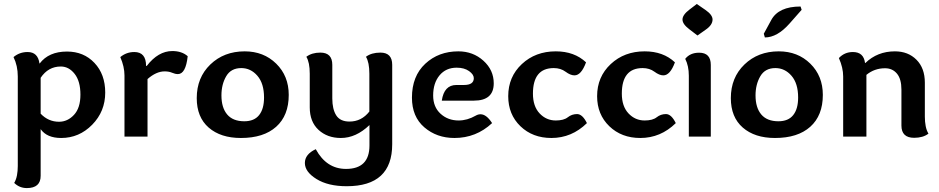

<svg xmlns="http://www.w3.org/2000/svg" viewBox="-20 -686 4717 964"><path d="M276.4 -74.7Q319.3 -74.7 351.6 -109.4Q383.8 -144 383.8 -210.9Q383.8 -278.3 354.7 -315.2Q325.7 -352.1 285.2 -352.1Q222.2 -352.1 184.1 -295.4V-115.2Q222.7 -74.7 276.4 -74.7ZM178.2 -367.2H179.2Q224.6 -427.2 316.4 -427.2Q400.4 -427.2 454.3 -370.1Q508.3 -313 508.3 -221.2Q508.3 -126.5 442.9 -59.8Q377.4 6.8 287.1 6.8Q215.3 6.8 184.1 -37.6V196.8Q184.1 258.3 114.7 258.3Q78.1 258.3 51.3 232.4Q61 216.3 65.2 194.3Q69.3 172.4 69.3 147.5V-302.2Q69.3 -356 47.9 -399.4Q78.1 -424.8 118.7 -424.8Q170.4 -424.8 178.2 -367.2Z M716.8 -355Q774.4 -429.7 845.2 -429.7Q893.1 -429.7 922.4 -403.8Q912.6 -314 873 -314Q859.9 -314 844 -320.8Q828.1 -327.6 806.6 -327.6Q764.6 -327.6 720.7 -289.1V0H605V-307.1Q605 -351.1 584 -399.4Q614.7 -424.8 654.3 -424.8Q713.4 -424.8 713.4 -355Z M1189.5 6.8Q1087.9 6.8 1027.8 -45.4Q967.8 -97.7 967.8 -193.4Q967.8 -296.4 1036.1 -362.3Q1104.5 -428.2 1208.5 -428.2Q1303.7 -428.2 1366.7 -366.5Q1429.7 -304.7 1429.7 -209.5Q1429.7 -106 1366.7 -49.6Q1303.7 6.8 1189.5 6.8ZM1206.5 -77.1Q1256.3 -77.1 1281 -108.2Q1305.7 -139.2 1305.7 -196.3Q1305.7 -267.1 1272.2 -305.7Q1238.8 -344.2 1191.4 -344.2Q1139.6 -344.2 1115.7 -303.2Q1091.8 -262.2 1091.8 -207Q1091.8 -145.5 1120.6 -111.3Q1149.4 -77.1 1206.5 -77.1Z M1835 -58.1Q1767.6 6.8 1691.4 6.8Q1623.5 6.8 1579.3 -33.9Q1535.2 -74.7 1535.2 -147V-315.9Q1535.2 -373 1518.1 -400.9Q1545.4 -421.9 1588.4 -421.9Q1648.4 -421.9 1648.4 -360.4V-191.9Q1648.4 -137.7 1668.2 -106.7Q1688 -75.7 1734.9 -75.7Q1794.9 -75.7 1834.5 -126V-315.9Q1834.5 -373 1817.4 -400.9Q1844.7 -421.9 1890.1 -421.9Q1949.2 -421.9 1949.2 -360.4V38.1Q1949.2 249 1720.7 249Q1627.4 249 1569.1 212.9Q1510.7 176.8 1510.7 132.3Q1510.7 88.4 1565.4 63Q1619.1 162.1 1717.3 162.1Q1835 162.1 1835 44.4Z M2271.5 -259.3H2309.6Q2358.9 -259.3 2358.9 -293.5Q2358.9 -312 2335 -329.1Q2311 -346.2 2272.9 -346.2Q2218.8 -346.2 2186.8 -307.6Q2154.8 -269 2154.8 -206.5Q2154.8 -148.9 2191.9 -115Q2229 -81.1 2282.7 -81.1Q2326.2 -81.1 2368.7 -105.5Q2380.4 -112.3 2392.6 -112.3Q2422.4 -112.3 2450.7 -67.9Q2370.6 6.8 2261.7 6.8Q2172.9 6.8 2110.6 -46.6Q2048.3 -100.1 2048.3 -195.8Q2048.3 -303.7 2115.2 -366Q2182.1 -428.2 2281.2 -428.2Q2355 -428.2 2407 -381.3Q2459 -334.5 2459 -267.6Q2459 -180.7 2359.4 -180.7H2198.2Q2209.5 -259.3 2271.5 -259.3Z M2748.5 6.8Q2654.3 6.8 2593 -52.2Q2531.7 -111.3 2531.7 -203.1Q2531.7 -300.3 2600.1 -364.3Q2668.5 -428.2 2770.5 -428.2Q2863.8 -428.2 2922.4 -373Q2898.4 -307.6 2864.3 -307.6Q2844.2 -307.6 2819.6 -325.9Q2794.9 -344.2 2760.3 -344.2Q2655.8 -344.2 2655.8 -215.8Q2655.8 -152.3 2689.2 -116.7Q2722.7 -81.1 2770.5 -81.1Q2810.5 -81.1 2830.8 -97.2Q2851.1 -113.3 2877.4 -113.3Q2904.3 -113.3 2926.8 -67.9Q2850.6 6.8 2748.5 6.8Z M3194.8 6.8Q3100.6 6.8 3039.3 -52.2Q2978 -111.3 2978 -203.1Q2978 -300.3 3046.4 -364.3Q3114.7 -428.2 3216.8 -428.2Q3310.1 -428.2 3368.7 -373Q3344.7 -307.6 3310.5 -307.6Q3290.5 -307.6 3265.9 -325.9Q3241.2 -344.2 3206.5 -344.2Q3102.1 -344.2 3102.1 -215.8Q3102.1 -152.3 3135.5 -116.7Q3168.9 -81.1 3216.8 -81.1Q3256.8 -81.1 3277.1 -97.2Q3297.4 -113.3 3323.7 -113.3Q3350.6 -113.3 3373 -67.9Q3296.9 6.8 3194.8 6.8Z M3481.9 -507.8 3440.9 -539.1Q3406.7 -564.9 3406.7 -587.9Q3406.7 -611.3 3441.4 -637.7L3478.5 -666L3522.5 -635.7Q3557.6 -611.3 3557.6 -587.9Q3557.6 -560.5 3523.4 -537.1ZM3438.5 0V-305.7Q3438.5 -355 3420.4 -390.6Q3444.8 -421.4 3490.2 -421.4Q3548.8 -421.4 3548.8 -359.9V0Z M3871.1 6.8Q3769.5 6.8 3709.5 -45.4Q3649.4 -97.7 3649.4 -193.4Q3649.4 -296.4 3717.8 -362.3Q3786.1 -428.2 3890.1 -428.2Q3985.4 -428.2 4048.3 -366.5Q4111.3 -304.7 4111.3 -209.5Q4111.3 -106 4048.3 -49.6Q3985.4 6.8 3871.1 6.8ZM3888.2 -77.1Q3938 -77.1 3962.6 -108.2Q3987.3 -139.2 3987.3 -196.3Q3987.3 -267.1 3953.9 -305.7Q3920.4 -344.2 3873 -344.2Q3821.3 -344.2 3797.4 -303.2Q3773.4 -262.2 3773.4 -207Q3773.4 -145.5 3802.2 -111.3Q3831.1 -77.1 3888.2 -77.1ZM3820.3 -498 3814.9 -516.6 3852.1 -585Q3888.7 -653.3 3999.5 -653.3L4004.9 -636.7L3943.8 -567.4Q3882.3 -498 3820.3 -498Z M4323.2 -369.6H4324.7Q4385.3 -428.2 4473.1 -428.2Q4539.6 -428.2 4581.5 -386Q4623.5 -343.8 4623.5 -271V-100.1Q4623.5 -75.2 4627.7 -53.2Q4631.8 -31.2 4641.6 -15.1Q4614.7 5.9 4569.8 5.9Q4505.9 5.9 4505.9 -55.7V-235.8Q4505.9 -289.6 4483.4 -316.4Q4460.9 -343.3 4423.8 -343.3Q4370.1 -343.3 4330.1 -310.1V0H4213.4V-302.2Q4213.4 -346.2 4191.9 -394.5Q4220.2 -424.8 4262.2 -424.8Q4316.4 -424.8 4323.2 -369.6Z"/></svg>

Font: ALMAS
Style: Bold
Weight: 700
Designer: ALMAS Font/ by Husham Jawad Kadhim, derived from the Bainsely font by/ Paul James MIller
Foundry: High-Logic / Made with FontCreator
Version: Version 1.411;September 19, 2021;FontCreator 14.0.0.2814 32-